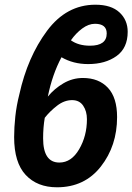

<svg xmlns="http://www.w3.org/2000/svg" viewBox="-20 -785 562 815"><path d="M281 -614Q302 -644 329 -664Q356 -684 383 -684Q433 -684 433 -643Q433 -591 362 -591Q313 -591 281 -614ZM477 -288Q477 -371 438 -412.5Q399 -454 332 -454Q288 -454 249.5 -431.5Q211 -409 183 -375Q202 -469 241 -542Q291 -513 354 -513Q427 -513 474.5 -547Q522 -581 522 -650Q522 -700 487 -732.5Q452 -765 385 -765Q262 -765 179.5 -654Q97 -543 62 -384Q50 -337 45 -290.5Q40 -244 40 -203Q40 -95 89 -42.5Q138 10 222 10Q339 10 408 -78Q477 -166 477 -288ZM163 -198Q163 -244 170 -285Q192 -313 222.5 -336.5Q253 -360 286 -360Q317 -360 333 -336.5Q349 -313 349 -279Q349 -208 316 -151.5Q283 -95 232 -95Q163 -95 163 -198Z"/></svg>

Font: Noto Sans UI SemiCondensed
Style: Bold Italic
Weight: 700
Width: 4
Designer: Monotype Design Team
Foundry: Monotype Imaging Inc.
Version: 1.001